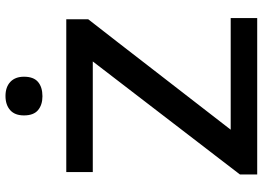

<svg xmlns="http://www.w3.org/2000/svg" viewBox="-152 -828 980 717"><g transform="rotate(-90 338.5 -470.0)"><path d="M45 0V-64.5Q72 -100 105.8 -143.8Q139.5 -187.5 173.8 -232.2Q208 -277 237 -314.5L497 -653L517.5 -614H322.5Q262 -614 194.2 -614Q126.5 -614 54 -614V-713H624.5V-631Q580 -574 537.2 -518.8Q494.5 -463.5 451.5 -408L178.5 -55.5L165 -99H342.5Q385.5 -99 437.5 -99Q489.5 -99 540 -99Q590.5 -99 629 -99V0ZM337 -802Q305 -802 285.2 -818.5Q265.5 -835 265.5 -871Q265.5 -905 285.2 -922.5Q305 -940 338 -940Q371.5 -940 390.8 -921.8Q410 -903.5 410 -871Q410 -835 390.5 -818.5Q371 -802 337 -802Z"/></g></svg>

Font: Commissioner Thin Medium
Style: Regular
Weight: 500
Version: Version 1.000